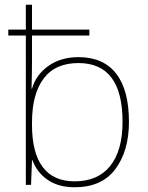

<svg xmlns="http://www.w3.org/2000/svg" viewBox="-20 -780 623 810"><path d="M117 -104H115L111 0H89V-630H15V-655H89V-760H115V-655H357V-630H115V-525Q115 -472 113 -406H115Q132 -465 184.5 -502Q237 -539 311 -539Q416 -539 470 -469.5Q524 -400 524 -266Q524 -144 467 -67Q410 10 295 10Q227 10 181.5 -21Q136 -52 117 -104ZM497 -266Q497 -514 311 -514Q213 -514 164 -448.5Q115 -383 115 -263V-253Q115 -136 160 -75.5Q205 -15 295 -15Q393 -15 445 -80Q497 -145 497 -266Z"/></svg>

Font: Noto Sans UI Thin
Style: Regular
Weight: 250
Designer: Monotype Design Team
Foundry: Monotype Imaging Inc.
Version: Version 1.001